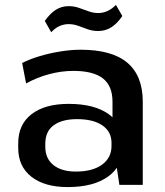

<svg xmlns="http://www.w3.org/2000/svg" viewBox="-20 -751 672 780"><path d="M437 -185V-338Q437 -402 398 -432.5Q359 -463 278 -463Q229 -463 179 -449.5Q129 -436 86 -412L70 -495Q101 -511 141.5 -523Q182 -535 225.5 -542Q269 -549 308 -549Q435 -549 497.5 -496Q560 -443 560 -338V0H465ZM255 9Q161 9 107.5 -33Q54 -75 54 -150V-169Q54 -245 108 -287Q162 -329 259 -329Q362 -329 420.5 -288Q479 -247 479 -173V-153Q479 -77 419.5 -34Q360 9 255 9ZM288 -54Q356 -54 394.5 -82Q433 -110 433 -158V-171Q433 -216 396 -241.5Q359 -267 293 -267Q232 -267 198 -242Q164 -217 164 -167V-155Q164 -107 197 -80.5Q230 -54 288 -54ZM162 -666Q183 -696 206.5 -711Q230 -726 259 -726Q281 -726 301 -719Q321 -712 340 -705Q359 -698 379 -698Q398 -698 416 -706Q434 -714 451 -731L477 -686Q456 -655 432 -640Q408 -625 379 -625Q356 -625 336.5 -632Q317 -639 298 -646Q279 -653 259 -653Q240 -653 222.5 -645.5Q205 -638 188 -620Z"/></svg>

Font: Pathway Extreme 72pt SemiBold
Style: Regular
Weight: 600
Designer: Eduardo Rodriguez Tunni
Foundry: Eduardo Rodriguez Tunni
Version: Version 1.001;gftools[0.9.26]